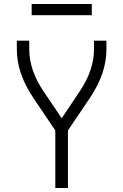

<svg xmlns="http://www.w3.org/2000/svg" viewBox="-20 -938 615 958"><path d="M256 0V-287L146 -450Q64 -572 64 -691V-735H126V-691Q126 -588 198 -481L288 -348L377 -481Q449 -588 449 -691V-735H511V-691Q511 -572 429 -450L319 -287V0ZM138 -862V-918H438V-862Z"/></svg>

Font: Jozsika Light
Style: Regular
Weight: 300
Monospace: yes
Designer: Belleve Invis
Foundry: Belleve Invis
Version: 2.1.0